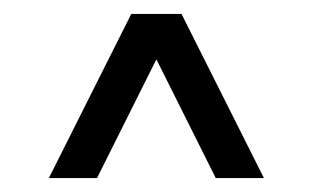

<svg xmlns="http://www.w3.org/2000/svg" viewBox="-20 -709 448 275"><path d="M50 -454 168 -689H240L358 -454H289L204 -624L119 -454Z"/></svg>

Font: Big Shoulders Text SemiBold
Style: Regular
Weight: 600
Designer: Patric King
Foundry: XO Type Co
Version: Version 1.000; ttfautohint (v1.8.2)